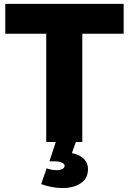

<svg xmlns="http://www.w3.org/2000/svg" viewBox="-20 -721 654 975"><path d="M397.9 0H365.2L345.2 56.2Q387.2 65.4 407 86.9Q426.8 108.4 426.8 137.2Q426.8 185.1 390.1 209.5Q353.5 233.9 298.8 233.9Q243.7 233.9 189 213.9L216.8 133.8Q240.7 143.1 268.1 143.1Q286.1 143.1 297.1 137Q308.1 130.9 308.1 121.1Q308.1 110.4 293.2 104.2Q278.3 98.1 254.9 98.1H231L263.2 0H214.8V-549.8H6.8V-701.2H607.9V-549.8H397.9Z"/></svg>

Font: Montserrat-Arabic
Style: Bold
Weight: 700
Designer: Mohamed Gaber
Foundry: Kief Type Foundry
Version: Version 5.008;PS 005.008;hotconv 1.0.88;makeotf.lib2.5.64775